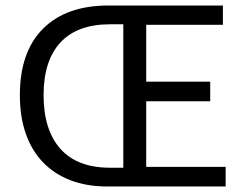

<svg xmlns="http://www.w3.org/2000/svg" viewBox="-20 -676 887 696"><path d="M369 0Q294 0 235.5 -22.5Q177 -45 136 -87.5Q95 -130 73.5 -191.5Q52 -253 52 -331Q52 -488 136 -572Q220 -656 373 -656H788V-586H510V-380H742V-309H510V-71H798V0ZM379 -68H427V-588H379Q260 -588 199 -522Q138 -456 138 -331Q138 -205 199 -136.5Q260 -68 379 -68Z"/></svg>

Font: Giro Regular
Style: Regular
Weight: 400
Designer: Paul D. Hunt
Foundry: Adobe Systems Incorporated
Version: Version 1.000;PS 1.0;hotconv 1.0.88;makeotf.lib2.5.647800